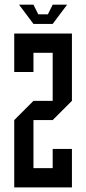

<svg xmlns="http://www.w3.org/2000/svg" viewBox="-20 -812 373 832"><path d="M208.3 -83.3V-166.7H291.7V0H41.7V-291.7L125 -375H208.3V-583.3H125V-500H41.7V-666.7H291.7V-375L208.3 -291.7H125V-83.3ZM125 -708.3 62.5 -791.7H125L145.8 -750H187.5L208.3 -791.7H270.8L208.3 -708.3Z"/></svg>

Font: Yulong
Style: Regular
Weight: 400
Designer: GGBotNet
Foundry: f0n7.com
Version: 1.00